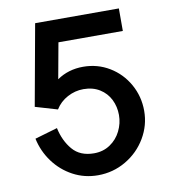

<svg xmlns="http://www.w3.org/2000/svg" viewBox="-80 -758 739 836"><g transform="rotate(-10 290.0 -340.0)"><path d="M45.4 -194.3 145.5 -223.6Q157.7 -166 191.2 -126.7Q224.6 -87.4 286.1 -87.4Q326.7 -87.4 357.4 -108.2Q388.2 -128.9 404.8 -162.6Q421.4 -196.3 421.4 -232.9Q421.4 -270 405.8 -301.5Q390.1 -333 359.9 -351.8Q329.6 -370.6 288.1 -370.6Q251 -370.6 217.3 -352.5Q183.6 -334.5 164.1 -302.7L66.4 -331.5L131.3 -689.9H501.5V-590.3H216.8L188 -432.1Q238.3 -466.8 303.7 -466.8Q367.2 -466.8 419.7 -435.1Q472.2 -403.3 502.4 -349.4Q532.7 -295.4 532.7 -231.9Q532.7 -168 499.8 -112.3Q466.8 -56.6 410.2 -23.4Q353.5 9.8 286.6 9.8Q227.1 9.8 176.5 -17.3Q126 -44.4 91.8 -90.8Q57.6 -137.2 45.4 -194.3Z"/></g></svg>

Font: Acari Sans SemiBold
Style: Regular
Weight: 600
Designer: Alfredo Marco Pradil and Stefan Peev
Foundry: Hanken Design Co.
Version: Version 1.045;January 11, 2019;FontCreator 11.5.0.2425 64-bi